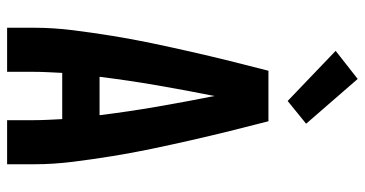

<svg xmlns="http://www.w3.org/2000/svg" viewBox="-263 -763 1026 540"><g transform="rotate(90 250.0 -493.0)"><path d="M58 0V-74Q58 -130 65 -185.5Q72 -241 81 -296.5Q90 -352 101.5 -407Q113 -462 125.5 -517Q138 -572 151.5 -626.5Q165 -681 179 -735H321Q335 -681 348.5 -626.5Q362 -572 374.5 -517Q387 -462 398.5 -407Q410 -352 419 -296.5Q428 -241 435 -185.5Q442 -130 442 -74V0H318V-74Q318 -94 317 -114.5Q316 -135 315 -155H185Q184 -135 183 -114.5Q182 -94 182 -74V0ZM304 -260Q294 -341 280 -422Q266 -503 250 -583Q234 -503 220 -422Q206 -341 196 -260ZM264 -789 123 -924 202 -986 328 -841Z"/></g></svg>

Font: Iosevka Term Curly Extrabold
Style: Regular
Weight: 800
Designer: Belleve Invis
Foundry: Belleve Invis
Version: Version 32.3.0